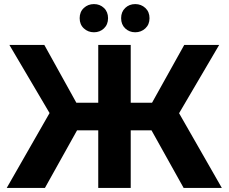

<svg xmlns="http://www.w3.org/2000/svg" viewBox="-20 -920 1119 940"><path d="M879 0 691 -337 828 -416 1066 0ZM572 -282V-417H790V-282ZM837 -332 687 -350 882 -700H1053ZM200 0H13L251 -416L388 -337ZM620 0H461V-700H620ZM508 -282H289V-417H508ZM243 -332 26 -700H197L391 -350ZM642 -762Q613 -762 593 -781Q573 -800 573 -831Q573 -862 593 -881Q613 -900 642 -900Q671 -900 691.5 -881Q712 -862 712 -831Q712 -800 691.5 -781Q671 -762 642 -762ZM440 -762Q411 -762 390.5 -781Q370 -800 370 -831Q370 -862 390.5 -881Q411 -900 440 -900Q469 -900 489 -881Q509 -862 509 -831Q509 -800 489 -781Q469 -762 440 -762Z"/></svg>

Font: MOST Montserrat
Style: Bold
Weight: 700
Designer: Julieta Ulanovsky
Foundry: Julieta Ulanovsky
Version: Version 8.000;March 11, 2024;FontCreator 15.0.0.2926 64-bit